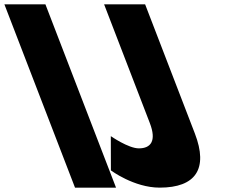

<svg xmlns="http://www.w3.org/2000/svg" viewBox="-268 -845 1073 880"><path d="M-59.8 -825H-247.8L75.8 15H263.8ZM397.2 -825H209.2L418.7 -281C450.7 -198 422.4 -165 368.4 -165C320.4 -165 239.9 -221 239.9 -221L240.3 -64C240.3 -64 345.8 15 463.8 15C628.8 15 687.6 -71 625.2 -233Z"/></svg>

Font: Hussar
Style: BdOpOblFour
Weight: 700
Foundry: Cannot Into Space Fonts
Version: Version 2.00